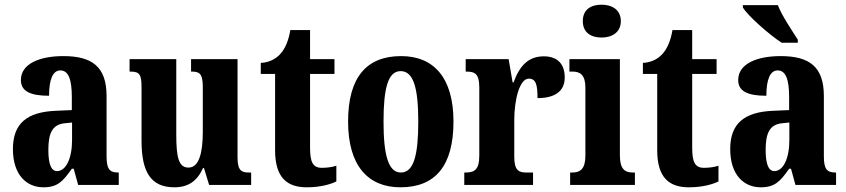

<svg xmlns="http://www.w3.org/2000/svg" viewBox="-20 -788 3605 818"><path d="M165 10C225 10 248 -15 286 -69H294L313 0H486V-53H483C446 -53 434 -69 434 -123V-379C434 -504 372 -549 250 -549C150 -549 69 -517 69 -447C69 -400 108 -380 189 -380C189 -449 205 -488 237 -488C272 -488 286 -449 286 -374V-319L218 -316C95 -311 35 -262 35 -153C35 -42 94 10 165 10ZM223 -59C197 -59 186 -92 186 -149C186 -221 203 -258 257 -263L287 -266V-191C287 -113 261 -59 223 -59Z M723 10C781 10 820 -16 845 -72H849L871 0H1050V-53H1042C1012 -53 992 -58 992 -116V-536H794V-483H797C827 -483 844 -477 844 -419V-227C844 -134 827 -74 783 -74C741 -74 731 -118 731 -215V-536H532V-483H535C576 -483 583 -470 583 -413V-188C583 -53 624 10 723 10Z M1287 10C1350 10 1393 -5 1413 -15V-82C1395 -76 1373 -73 1351 -73C1312 -73 1301 -99 1301 -159V-473H1405V-536H1301V-660H1217C1209 -613 1195 -584 1180 -565C1164 -544 1135 -522 1091 -520V-473H1152V-148C1152 -31 1203 10 1287 10Z M1686 10C1835 10 1912 -82 1912 -270C1912 -458 1827 -549 1689 -549C1541 -549 1463 -458 1463 -270C1463 -82 1548 10 1686 10ZM1688 -53C1634 -53 1614 -128 1614 -270C1614 -412 1633 -485 1687 -485C1742 -485 1762 -412 1762 -270C1762 -128 1743 -53 1688 -53Z M1958 0H2251V-53H2223C2191 -53 2171 -61 2171 -120V-277C2171 -361 2193 -453 2233 -453C2264 -453 2270 -425 2270 -370C2341 -370 2386 -397 2386 -458C2386 -510 2360 -548 2297 -548C2232 -548 2194 -509 2168 -437H2164L2147 -536H1964V-483H1967C2003 -483 2022 -474 2022 -415V-125C2022 -62 1999 -53 1962 -53H1958Z M2543 -628C2587 -628 2625 -650 2625 -698C2625 -747 2587 -768 2543 -768C2497 -768 2463 -747 2463 -698C2463 -650 2497 -628 2543 -628ZM2409 0H2685V-53H2676C2643 -53 2621 -67 2621 -125V-536H2406V-483H2420C2451 -483 2474 -469 2474 -415V-125C2474 -68 2452 -53 2418 -53H2409Z M2915 10C2978 10 3021 -5 3041 -15V-82C3023 -76 3001 -73 2979 -73C2940 -73 2929 -99 2929 -159V-473H3033V-536H2929V-660H2845C2837 -613 2823 -584 2808 -565C2792 -544 2763 -522 2719 -520V-473H2780V-148C2780 -31 2831 10 2915 10Z M3310 -606H3379V-619C3355 -657 3311 -721 3294 -766H3145V-756C3166 -721 3255 -642 3310 -606ZM3221 10C3281 10 3304 -15 3342 -69H3350L3369 0H3542V-53H3539C3502 -53 3490 -69 3490 -123V-379C3490 -504 3428 -549 3306 -549C3206 -549 3125 -517 3125 -447C3125 -400 3164 -380 3245 -380C3245 -449 3261 -488 3293 -488C3328 -488 3342 -449 3342 -374V-319L3274 -316C3151 -311 3091 -262 3091 -153C3091 -42 3150 10 3221 10ZM3279 -59C3253 -59 3242 -92 3242 -149C3242 -221 3259 -258 3313 -263L3343 -266V-191C3343 -113 3317 -59 3279 -59Z"/></svg>

Font: Noto Serif Thai ExtraCondensed ExtraBold
Style: Regular
Weight: 800
Width: 2
Designer: Monotype Design Team
Foundry: Monotype Imaging Inc.
Version: Version 2.002